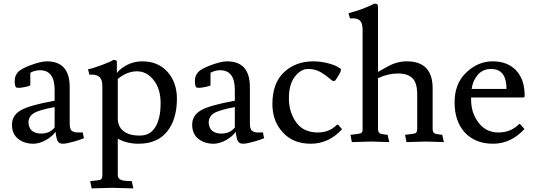

<svg xmlns="http://www.w3.org/2000/svg" viewBox="-20 -780 2946 1058"><path d="M408 -50H429Q434 -50 436 -51Q440 -25 443 -19Q430 -12 388 0Q346 12 326 12Q306 12 298 -2Q290 -16 286 -54Q270 -30 236 -10Q202 10 168 12H163Q114 12 80 -15Q46 -42 46 -93Q46 -144 94 -172Q142 -200 281 -225V-285Q281 -393 200 -393Q172 -393 147 -379V-311Q146 -306 120 -301Q94 -296 86 -296Q78 -296 69 -298Q61 -306 61 -334Q61 -362 77 -380Q92 -400 149 -421Q206 -442 238 -442Q364 -442 364 -300V-100Q364 -68 376 -59Q388 -50 408 -50ZM205 -44Q256 -44 281 -78V-190Q195 -174 166 -156Q137 -138 137 -104Q139 -72 158 -58Q177 -44 205 -44Z M599 255 485 258 477 218Q524 214 534 210Q544 206 544 184V-305Q544 -340 530 -354Q516 -368 488 -369L473 -368L465 -398Q494 -404 542 -422Q590 -440 605 -450Q622 -450 624 -442V-378Q642 -402 680 -422Q718 -442 765 -442Q851 -442 903 -384Q955 -326 955 -234Q954 -120 900 -54Q846 12 743 12Q679 12 629 -16V184Q629 202 644 210Q659 218 706 218L715 258ZM629 -127Q629 -83 660 -58Q691 -33 749 -33Q807 -32 836 -80Q865 -128 865 -208Q866 -288 828 -337Q790 -387 735 -387Q680 -387 629 -345Z M1401 -50H1422Q1427 -50 1429 -51Q1433 -25 1436 -19Q1423 -12 1381 0Q1339 12 1319 12Q1299 12 1291 -2Q1283 -16 1279 -54Q1263 -30 1229 -10Q1195 10 1161 12H1156Q1107 12 1073 -15Q1039 -42 1039 -93Q1039 -144 1087 -172Q1135 -200 1274 -225V-285Q1274 -393 1193 -393Q1165 -393 1140 -379V-311Q1139 -306 1113 -301Q1087 -296 1079 -296Q1071 -296 1062 -298Q1054 -306 1054 -334Q1054 -362 1070 -380Q1085 -400 1142 -421Q1199 -442 1231 -442Q1357 -442 1357 -300V-100Q1357 -68 1369 -59Q1381 -50 1401 -50ZM1198 -44Q1249 -44 1274 -78V-190Q1188 -174 1159 -156Q1130 -138 1130 -104Q1132 -72 1151 -58Q1170 -44 1198 -44Z M1746 -383Q1716 -400 1677 -400Q1638 -400 1605 -358Q1572 -316 1572 -238Q1572 -162 1612 -106Q1652 -50 1731 -50Q1794 -50 1835 -91Q1837 -93 1840 -93Q1843 -93 1845 -91L1865 -68Q1791 12 1693 12Q1595 12 1539 -50Q1481 -112 1481 -206Q1481 -322 1545 -382Q1609 -442 1707 -442Q1749 -442 1793 -430Q1837 -418 1858 -400Q1859 -398 1859 -396Q1859 -382 1828 -337Q1823 -333 1817 -333Q1811 -334 1793 -350Q1775 -366 1746 -383Z M1924 -679 1909 -678 1900 -707Q1978 -727 2043 -760Q2055 -760 2059 -756Q2063 -752 2063 -741V-384Q2098 -404 2117 -414Q2168 -442 2222 -442Q2364 -442 2364 -293V-71Q2364 -52 2373 -46Q2382 -40 2417 -37L2426 3L2328 0L2220 3L2212 -37Q2259 -42 2269 -46Q2279 -50 2279 -71V-259Q2279 -323 2253 -349Q2227 -375 2173 -375Q2117 -375 2063 -349V-71Q2063 -52 2072 -46Q2081 -40 2116 -37L2125 3L2027 0L1919 3L1911 -37Q1959 -42 1969 -46Q1979 -50 1978 -71V-615Q1978 -651 1965 -665Q1952 -679 1924 -679Z M2771 -290Q2771 -400 2686 -400Q2641 -400 2613 -368Q2585 -336 2579 -290ZM2866 -243H2576V-230Q2576 -158 2617 -104Q2658 -50 2726 -50Q2794 -50 2838 -94Q2841 -97 2843 -97Q2845 -97 2848 -94L2870 -69Q2795 12 2697 12Q2599 12 2541 -50Q2485 -112 2485 -216Q2485 -320 2549 -380Q2613 -442 2695 -442Q2777 -442 2824 -392Q2871 -342 2871 -254Q2871 -243 2866 -243Z"/></svg>

Font: Lusitana
Style: Regular
Weight: 400
Designer: Ana Paula Megda
Foundry: Ana Paula Megda
Version: Version 1.001; ttfautohint (v1.4.1)